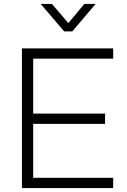

<svg xmlns="http://www.w3.org/2000/svg" viewBox="-20 -952 645 972"><path d="M91 0V-707H553V-655H148V-377H512V-325H148V-52H553V0ZM305 -793 186 -932H243L326 -835L407 -932H464L346 -793Z"/></svg>

Font: Onest ExtraLight
Style: Regular
Weight: 250
Designer: Dmitri Voloshin, Andrey Kudryavtsev
Foundry: Dmitri Voloshin, Andrey Kudryavtsev
Version: Version 1.000;gftools[0.9.33]